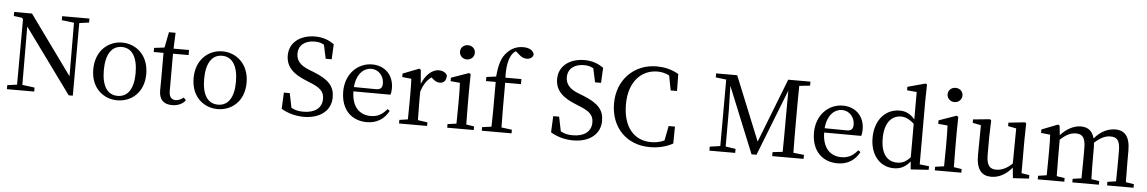

<svg xmlns="http://www.w3.org/2000/svg" viewBox="-38 -1310 10841 1815"><g transform="rotate(5 5383.0 -402.5)"><path d="M761 -733H502V-695L619 -681L621 -173L216 -733H47V-695L125 -685L136 -671L134 -51L42 -38V0H301V-38L184 -53L182 -607L629 7H668L669 -682L761 -695Z M1090 14C1218 14 1342 -77 1342 -258C1342 -440 1217 -534 1090 -534C962 -534 839 -439 839 -258C839 -78 961 14 1090 14ZM1090 -28C994 -28 939 -107 939 -258C939 -410 994 -492 1090 -492C1185 -492 1241 -410 1241 -258C1241 -107 1185 -28 1090 -28Z M1715 -67C1686 -46 1666 -36 1640 -36C1601 -36 1577 -60 1577 -118V-471H1725V-519H1578L1584 -670H1521L1492 -522L1394 -510V-471H1487V-205C1487 -164 1486 -140 1486 -114C1486 -26 1532 14 1610 14C1666 14 1709 -7 1737 -42Z M2042 14C2170 14 2294 -77 2294 -258C2294 -440 2169 -534 2042 -534C1914 -534 1791 -439 1791 -258C1791 -78 1913 14 2042 14ZM2042 -28C1946 -28 1891 -107 1891 -258C1891 -410 1946 -492 2042 -492C2137 -492 2193 -410 2193 -258C2193 -107 2137 -28 2042 -28Z M2873 -431C2794 -462 2749 -504 2749 -574C2749 -658 2814 -702 2902 -702C2936 -702 2963 -696 2991 -680L3019 -549H3076L3083 -692C3035 -727 2977 -750 2903 -750C2765 -750 2659 -676 2659 -549C2659 -439 2734 -376 2848 -330L2889 -313C2987 -274 3027 -240 3027 -169C3027 -80 2958 -32 2852 -32C2805 -32 2772 -40 2737 -59L2709 -196H2653L2646 -42C2696 -10 2776 16 2859 16C3011 16 3117 -62 3117 -192C3117 -295 3063 -356 2917 -414Z M3308 -306C3319 -436 3390 -492 3457 -492C3528 -492 3578 -433 3578 -365C3578 -329 3567 -304 3519 -304ZM3659 -264C3664 -279 3667 -300 3667 -325C3667 -454 3580 -534 3462 -534C3327 -534 3211 -425 3211 -256C3211 -85 3311 14 3458 14C3555 14 3625 -34 3665 -111L3643 -126C3604 -79 3561 -47 3489 -47C3382 -47 3309 -120 3307 -265Z M3924 -523 3909 -533 3755 -473V-440L3842 -431C3844 -387 3845 -349 3845 -287V-230C3845 -179 3844 -101 3843 -46L3763 -34V0H4029V-34L3938 -47C3937 -103 3936 -179 3936 -230V-316C3957 -383 3986 -428 4031 -461L4044 -449C4065 -430 4086 -418 4112 -418C4156 -418 4174 -447 4174 -493C4161 -519 4129 -534 4095 -534C4034 -534 3971 -481 3935 -391Z M4349 -659C4387 -659 4419 -688 4419 -727C4419 -767 4387 -794 4349 -794C4309 -794 4278 -767 4278 -727C4278 -688 4309 -659 4349 -659ZM4397 -46C4396 -102 4395 -179 4395 -230V-377L4397 -523L4382 -533L4214 -474V-441L4303 -433C4305 -385 4306 -349 4306 -288V-230C4306 -179 4305 -102 4304 -46L4220 -34V0H4472V-34Z M4547 -510V-471H4639V-230C4639 -168 4638 -108 4636 -46L4548 -34V0H4831V-34L4731 -47C4730 -108 4729 -169 4729 -230V-471H4879V-519H4727C4723 -631 4740 -695 4764 -736C4774 -753 4788 -767 4804 -777L4834 -751C4859 -727 4883 -715 4912 -715C4949 -715 4972 -736 4974 -763C4963 -804 4921 -821 4870 -821C4820 -821 4765 -805 4718 -754C4671 -705 4649 -639 4639 -522Z M5429 -431C5350 -462 5305 -504 5305 -574C5305 -658 5370 -702 5458 -702C5492 -702 5519 -696 5547 -680L5575 -549H5632L5639 -692C5591 -727 5533 -750 5459 -750C5321 -750 5215 -676 5215 -549C5215 -439 5290 -376 5404 -330L5445 -313C5543 -274 5583 -240 5583 -169C5583 -80 5514 -32 5408 -32C5361 -32 5328 -40 5293 -59L5265 -196H5209L5202 -42C5252 -10 5332 16 5415 16C5567 16 5673 -62 5673 -192C5673 -295 5619 -356 5473 -414Z M6304 -198 6277 -59C6235 -39 6192 -32 6151 -32C5994 -32 5884 -148 5884 -367C5884 -585 6004 -702 6155 -702C6192 -702 6229 -694 6267 -675L6294 -535H6354L6352 -696C6280 -738 6206 -750 6143 -750C5929 -750 5771 -591 5771 -367C5771 -139 5922 16 6143 16C6221 16 6294 0 6362 -37L6364 -198Z M7603 -695V-733H7392L7155 -125L6908 -733H6708V-695L6808 -683L6807 -52L6708 -38V0H6953V-38L6858 -52V-399C6858 -404 6854 -532 6852 -628L7108 0H7155L7402 -630L7401 -336C7401 -240 7401 -144 7399 -49L7304 -38V0H7602V-38L7501 -49C7499 -146 7499 -243 7499 -339V-393C7499 -491 7499 -589 7501 -684Z M7775 -306C7786 -436 7857 -492 7924 -492C7995 -492 8045 -433 8045 -365C8045 -329 8034 -304 7986 -304ZM8126 -264C8131 -279 8134 -300 8134 -325C8134 -454 8047 -534 7929 -534C7794 -534 7678 -425 7678 -256C7678 -85 7778 14 7925 14C8022 14 8092 -34 8132 -111L8110 -126C8071 -79 8028 -47 7956 -47C7849 -47 7776 -120 7774 -265Z M8610 -104C8568 -57 8533 -42 8485 -42C8396 -42 8330 -106 8330 -258C8330 -415 8402 -479 8486 -479C8523 -479 8561 -465 8610 -421ZM8700 -44V-646L8703 -802L8689 -810L8520 -764V-731L8612 -723V-463C8566 -517 8519 -534 8468 -534C8333 -534 8234 -425 8234 -255C8234 -95 8325 14 8459 14C8526 14 8574 -15 8613 -64L8619 11L8789 0V-34Z M8976 -659C9014 -659 9046 -688 9046 -727C9046 -767 9014 -794 8976 -794C8936 -794 8905 -767 8905 -727C8905 -688 8936 -659 8976 -659ZM9024 -46C9023 -102 9022 -179 9022 -230V-377L9024 -523L9009 -533L8841 -474V-441L8930 -433C8932 -385 8933 -349 8933 -288V-230C8933 -179 8932 -102 8931 -46L8847 -34V0H9099V-34Z M9666 -45V-361L9669 -516L9659 -527L9501 -510V-477L9579 -462L9576 -129C9528 -81 9476 -57 9423 -57C9363 -57 9332 -91 9332 -189V-361L9337 -516L9326 -527L9165 -511V-479L9244 -463L9241 -184C9240 -38 9295 14 9384 14C9453 14 9523 -21 9579 -90L9589 9L9741 0V-33Z M10656 -46C10655 -101 10654 -177 10654 -230V-344C10654 -479 10603 -534 10514 -534C10444 -534 10374 -501 10316 -431C10297 -503 10254 -534 10186 -534C10119 -534 10049 -495 9995 -434L9986 -523L9971 -533L9817 -473V-440L9904 -431C9907 -387 9907 -349 9907 -287V-230C9907 -179 9906 -102 9905 -46L9824 -34V0H10076V-34L10000 -46C9999 -102 9998 -179 9998 -230V-392C10054 -443 10097 -464 10147 -464C10209 -464 10237 -431 10237 -331V-230C10237 -177 10236 -101 10235 -46L10152 -34V0H10404V-34L10329 -46C10327 -101 10326 -177 10326 -230V-335C10326 -356 10325 -374 10323 -391C10381 -444 10427 -464 10473 -464C10536 -464 10565 -435 10565 -333V-230C10565 -177 10564 -101 10563 -46L10482 -34V0H10733V-34Z"/></g></svg>

Font: Noto Serif SC Medium
Style: Regular
Weight: 500
Designer: Ryoko NISHIZUKA 西塚涼子 (kana & ideographs); Frank Grießhammer (Latin, Greek & Cyrillic); Wenlong ZHANG 张文龙 (bopomofo); San
Foundry: Adobe Systems Incorporated
Version: Version 1.001;PS 1.001;hotconv 16.6.54;makeotf.lib2.5.65590